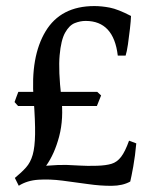

<svg xmlns="http://www.w3.org/2000/svg" viewBox="-20 -590 491 624"><path d="M405.8 -538.1Q405.3 -522.5 402.3 -496.3Q399.4 -470.2 395.8 -445.6Q392.1 -420.9 388.2 -409.2H362.8Q349.6 -522 258.3 -522Q240.7 -522 222.9 -514.9Q205.1 -507.8 191.7 -483.9Q178.2 -460 173.8 -410.2Q169.4 -360.4 179.2 -274.9Q187.5 -204.6 172.4 -147Q157.2 -89.4 129.9 -51.3Q171.9 -54.7 195.8 -54Q219.7 -53.2 241 -51.8Q262.2 -50.3 295.9 -51.3Q324.2 -52.2 342.3 -57.6Q360.4 -63 373.5 -80.1Q386.7 -97.2 399.4 -132.8L422.9 -124Q419.4 -84 413.1 -48.8Q406.7 -13.7 403.3 0Q378.9 13.7 343 13.9Q307.1 14.2 266.1 8.3Q225.1 2.4 183.3 -2.9Q141.6 -8.3 104.7 -5.9Q67.9 -3.4 41 13.7L28.3 -11.7Q50.3 -29.8 64.7 -45.9Q79.1 -62 86.2 -86.7Q93.3 -111.3 94 -153.8Q94.7 -196.3 89.4 -267.1Q78.6 -406.2 128.2 -488.3Q177.7 -570.3 286.6 -570.3Q310.5 -570.3 336.9 -565.2Q363.3 -560.1 405.8 -538.1ZM294.9 -245.6H38.6L27.3 -258.3Q29.8 -265.1 33.2 -274.7Q36.6 -284.2 39.6 -291.5H295.9L308.6 -279.8Z"/></svg>

Font: Namdhinggo
Style: Regular
Weight: 400
Designer: Victor Gaultney
Foundry: SIL International
Version: Version 3.001